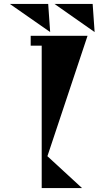

<svg xmlns="http://www.w3.org/2000/svg" viewBox="-20 -956 531 976"><path d="M451 -936 461 -793 257 -936ZM225 -936 235 -793 30 -936ZM425 -774 221 -162 397 0H192V-724H136V-774Z"/></svg>

Font: Chokokutai
Style: Regular
Weight: 400
Designer: 108号,108go
Foundry: Font Zone 108
Version: Version 1.000; ttfautohint (v1.8.3)